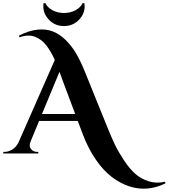

<svg xmlns="http://www.w3.org/2000/svg" viewBox="-48 -940 1033 1176"><path d="M457.5 -920.4H468.8Q477.5 -864.7 439.2 -822.5Q400.9 -780.3 343.8 -780.3Q286.1 -780.3 248.3 -822.8Q210.4 -865.2 218.8 -920.4H230.5Q240.7 -895.5 272.5 -877.9Q304.2 -860.4 343.8 -860.4Q383.3 -860.4 415 -877.7Q446.8 -895 457.5 -920.4ZM963.4 172.9 964.8 183.1Q912.1 209.5 856.2 214.6Q800.3 219.7 744.1 201.4Q688 183.1 636.5 143.8Q585 104.5 539.3 38.3Q493.7 -27.8 460.4 -114.3L428.2 -199.2H191.4L139.2 -72.8Q127.4 -44.9 141.6 -27.3Q155.8 -9.8 177.7 -9.8H186.5V0H-27.8V-9.8H-19Q3.4 -9.8 26.1 -23.4Q48.8 -37.1 64 -64.5L287.6 -572.8Q275.9 -598.6 263.9 -619.6Q252 -640.6 236.8 -660.6Q221.7 -680.7 204.3 -693.6Q187 -706.5 166.7 -714.6Q146.5 -722.7 122.1 -721.9Q97.7 -721.2 70.8 -711.4L68.4 -721.7Q128.4 -752.9 181.6 -758.3Q234.9 -763.7 276.1 -747.3Q317.4 -731 353.8 -695.3Q390.1 -659.7 416.5 -615.2Q442.9 -570.8 466.8 -513.2L611.8 -155.3Q634.8 -98.1 656 -54Q677.2 -9.8 711.2 41.7Q745.1 93.3 780 124.3Q814.9 155.3 863 170.4Q911.1 185.5 963.4 172.9ZM209 -241.7H412.6L343.3 -426.8Q331.5 -458 316.4 -500Z"/></svg>

Font: Cinzel Decorative Bold
Style: Regular
Weight: 700
Designer: Natanael Gama
Version: Version 1.001;PS 001.001;hotconv 1.0.56;makeotf.lib2.0.21325